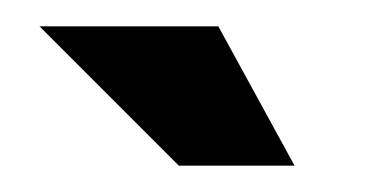

<svg xmlns="http://www.w3.org/2000/svg" viewBox="-20 -676 281 146"><path d="M116 -550 10 -656H146L204 -550Z"/></svg>

Font: Alumni Sans Thin Black
Style: Regular
Weight: 900
Version: Version 1.018